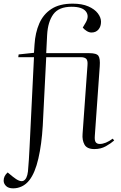

<svg xmlns="http://www.w3.org/2000/svg" viewBox="-59 -802 660 1051"><path d="M13 229Q-13 229 -26 216Q-39 203 -39 187Q-39 161 -17 142L11 165Q50 197 69.5 187.5Q89 178 94 137Q97 107 99 72.5Q101 38 103 1L127 -489H41L43 -504L127 -513L130 -558Q134 -623 156 -673.5Q178 -724 222.5 -753Q267 -782 339 -782Q390 -782 424.5 -767Q459 -752 476.5 -729Q494 -706 494 -683Q494 -657 480 -640.5Q466 -624 442 -624Q429 -624 416 -632Q403 -640 394 -651L410 -678Q431 -714 411 -739.5Q391 -765 333 -765Q263 -765 233 -724Q203 -683 199 -611L194 -511H430Q470 -511 480 -496Q490 -481 487 -439L460 -58Q458 -33 465 -23.5Q472 -14 487 -14Q519 -14 558 -43L566 -33Q548 -17 520.5 -1.5Q493 14 458 14Q417 14 403.5 -10.5Q390 -35 393 -69L420 -446Q422 -471 413 -480Q404 -489 383 -489H194L175 -113Q169 -12 151 66Q133 144 102 184Q84 207 61 218Q38 229 13 229Z"/></svg>

Font: Literata 72pt Light
Style: Italic
Weight: 300
Italic angle: -2°
Designer: Latin by Veronika Burian and Jose Scaglione. Greek by Irene Vlachou. Cyrillic by Vera Evstafieva
Foundry: TypeTogether
Version: Version 3.002